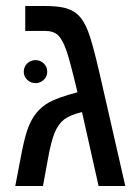

<svg xmlns="http://www.w3.org/2000/svg" viewBox="-20 -619 463 639"><path d="M127 -599.1Q174.3 -599.1 200 -591.6Q225.6 -584 242.2 -567.1Q258.8 -550.3 272.7 -516.1Q286.6 -481.9 312 -372.1L397 0H308.1L252.9 -246.1Q211.9 -235.8 193.1 -221.2Q174.3 -206.5 162.1 -177.7Q149.9 -148.9 139.2 -87.9L123 0H30.8L47.9 -88.9Q59.6 -153.3 70.8 -186Q82 -218.8 99.6 -241.2Q117.2 -263.7 143.6 -278.6Q169.9 -293.5 237.8 -312Q213.4 -415.5 200.7 -451.7Q188 -487.8 172.9 -502Q157.7 -516.1 129.9 -516.1H64V-599.1ZM59.1 -379.9Q59.1 -397 70.8 -408Q82.5 -418.9 98.1 -418.9Q113.8 -418.9 125.5 -408Q137.2 -397 137.2 -379.9Q137.2 -364.3 125.5 -353.3Q113.8 -342.3 98.1 -342.3Q82.5 -342.3 70.8 -353.3Q59.1 -364.3 59.1 -379.9Z"/></svg>

Font: Liberation Sans
Style: Regular
Weight: 400
Designer: Steve Matteson
Foundry: Ascender Corporation
Version: Version 2.00.1